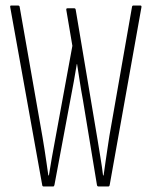

<svg xmlns="http://www.w3.org/2000/svg" viewBox="-20 -675 549 695"><path d="M138 0Q134 0 133 -4L17 -649Q16 -655 20 -655H45Q50 -655 51 -651L134 -178Q138 -156 141.5 -132Q145 -108 148.5 -85Q152 -62 155 -40H157Q162 -72 167.5 -103Q173 -134 179 -166L242 -509L220 -639Q219 -645 224 -645H249Q253 -645 254 -640L333 -170Q338 -138 343.5 -105.5Q349 -73 353 -40H355Q358 -63 361.5 -86Q365 -109 368.5 -133.5Q372 -158 376 -183L458 -651Q459 -655 463 -655H488Q493 -655 492 -649L377 -5Q376 0 372 0H337Q332 0 331 -5L280 -314Q274 -346 269 -378.5Q264 -411 259 -443H258Q253 -411 247 -379Q241 -347 235 -315L177 -5Q176 -2 175 -1Q174 0 172 0Z"/></svg>

Font: Sofia Sans Extra Condensed ExtraLight
Style: Regular
Weight: 250
Designer: Botio Nikoltchev, Ani Petrova
Foundry: lettersoup
Version: Version 4.101